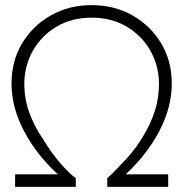

<svg xmlns="http://www.w3.org/2000/svg" viewBox="-20 -730 715 750"><path d="M39 0V-49H206Q122 -126 73.5 -218.5Q25 -311 25 -404Q25 -491 66 -560Q107 -629 178 -669.5Q249 -710 338 -710Q427 -710 498 -669.5Q569 -629 610 -560Q651 -491 651 -404Q651 -311 602.5 -218.5Q554 -126 471 -49H637V0H399V-34Q434 -66 474 -110Q514 -154 541 -201Q569 -247 585 -297Q601 -347 601 -403Q601 -471 568.5 -530Q536 -589 476.5 -625Q417 -661 338 -661Q259 -661 199.5 -625Q140 -589 107.5 -530Q75 -471 75 -403Q75 -342 95 -288.5Q115 -235 149 -185Q181 -132 216.5 -91.5Q252 -51 276 -34V0Z"/></svg>

Font: Readex Pro ExtraLight
Style: Regular
Weight: 200
Designer: Bonnie Shaver-Troup, Thomas Jockin
Foundry: Lexend
Version: Version 1.203; ttfautohint (v1.8.3)